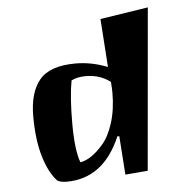

<svg xmlns="http://www.w3.org/2000/svg" viewBox="-46 -617 653 681"><g transform="rotate(-5 280.0 -276.5)"><path d="M164.1 18.6Q144.5 18.6 131.8 11.7Q102.5 -18.6 84.5 -78.6Q66.4 -138.7 66.4 -223.1Q66.4 -307.6 103.5 -352.1Q140.6 -396.5 232.4 -396.5Q289.1 -396.5 345.7 -374L334 -545.9L504.9 -572.3L454.1 4.9L374 11.7L364.3 -126H357.4Q295.9 18.6 164.1 18.6ZM263.7 -348.6Q234.4 -348.6 212.9 -337.9Q202.1 -280.3 202.1 -185.5Q202.1 -90.8 218.8 -45.9Q257.8 -51.8 300.8 -101.6Q323.2 -127 338.4 -174.3Q353.5 -221.7 353.5 -282.2Q353.5 -293.9 351.6 -320.3Q315.4 -348.6 263.7 -348.6Z"/></g></svg>

Font: Ravi Prakash
Style: Regular
Weight: 400
Designer: Appaji Ambarisha Darbha
Version: Version 1.0.4; ttfautohint (v1.2.42-39fb)